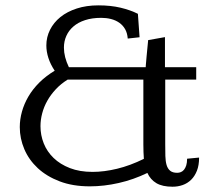

<svg xmlns="http://www.w3.org/2000/svg" viewBox="-20 -689 792 720"><path d="M598.6 -549.8V-437H715.8V-390.6H599.6V-148.9Q599.6 -124 600.1 -104.2Q600.6 -84.5 604.7 -70.3Q608.9 -56.2 618.2 -48.6Q627.4 -41 644.5 -41Q651.9 -41 658.4 -43.7Q665 -46.4 670.2 -52.7Q675.3 -59.1 678.5 -69.1Q681.6 -79.1 681.6 -93.8L726.6 -98.1Q726.6 -69.3 718.5 -48.8Q710.4 -28.3 696.8 -14.9Q683.1 -1.5 665 4.9Q647 11.2 627 11.2Q588.9 11.2 566.4 -2.2Q543.9 -15.6 532.7 -40.5Q480 -15.1 425 -2.7Q370.1 9.8 316.9 9.8Q252.9 9.8 204.1 -8.8Q155.3 -27.3 121.8 -58.3Q88.4 -89.4 71.3 -129.4Q54.2 -169.4 54.2 -212.4Q54.2 -241.2 62.3 -270.3Q70.3 -299.3 86.4 -326.9Q102.5 -354.5 127.2 -379.2Q151.9 -403.8 185.1 -423.8Q168.9 -448.2 161.4 -471.9Q153.8 -495.6 153.8 -518.6Q153.8 -549.8 167.5 -577.1Q181.2 -604.5 206.5 -625Q231.9 -645.5 268.1 -657.2Q304.2 -668.9 349.1 -668.9Q395 -668.9 431.9 -660.2Q468.8 -651.4 497.1 -637.2L503.4 -549.3L459 -544.4Q457.5 -564.9 449.2 -579.6Q440.9 -594.2 427.2 -603.8Q413.6 -613.3 396.2 -617.7Q378.9 -622.1 359.9 -622.1Q325.2 -622.1 299.1 -613.5Q272.9 -605 255.4 -589.8Q237.8 -574.7 228.8 -554.4Q219.7 -534.2 219.7 -510.3Q219.7 -475.6 238.3 -437H526.4Q526.4 -439.5 526.9 -445.3Q527.3 -451.2 528.1 -458.7Q528.8 -466.3 529.5 -475.3Q530.3 -484.4 531.2 -493.2Q533.2 -513.7 535.6 -538.6ZM233.9 -390.6Q208 -374.5 189 -354Q169.9 -333.5 157.2 -310.8Q144.5 -288.1 138.2 -263.9Q131.8 -239.7 131.8 -215.8Q131.8 -182.1 144 -151.4Q156.2 -120.6 180.9 -96.7Q205.6 -72.8 242.2 -58.6Q278.8 -44.4 327.1 -44.4Q370.6 -44.4 419.2 -56.2Q467.8 -67.9 519.5 -93.3Q518.6 -105 518.1 -119.1Q517.6 -133.3 517.6 -147.5V-390.6Z"/></svg>

Font: Kameron
Style: Regular
Weight: 400
Version: Version 1.000